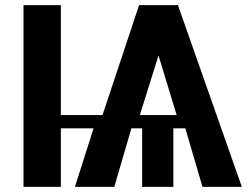

<svg xmlns="http://www.w3.org/2000/svg" viewBox="-20 -731 975 751"><path d="M72 0H218V-229H346L273 0H427L494 -229H536V0H658V-229H705L772 0H926L676 -711H524L381 -281H218V-711H72ZM527 -281 600 -514 671 -281Z"/></svg>

Font: Aerodynamic
Style: Regular
Weight: 500
Designer: Google
Version: Version 2.000980; 2014